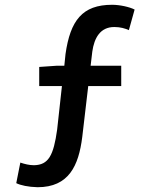

<svg xmlns="http://www.w3.org/2000/svg" viewBox="-20 -686 639 803"><path d="M543 -646C522 -657 481 -666 449 -666C324 -666 274 -600 254 -460L249 -411H216L144 -406V-326H239L219 -144C204 -36 183 4 122 5C102 5 83 0 65 -6L48 80C66 89 98 96 137 97C268 97 309 7 324 -113L349 -326H487V-411H359L366 -470C374 -527 399 -573 458 -573C484 -573 503 -567 519 -560Z"/></svg>

Font: Source Code Pro Semibold
Style: Regular
Weight: 600
Monospace: yes
Designer: Paul D. Hunt
Foundry: Adobe Systems Incorporated
Version: Version 1.017;PS 1.000;hotconv 1.0.70;makeotf.lib2.5.5900